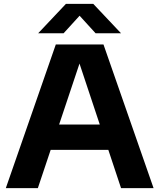

<svg xmlns="http://www.w3.org/2000/svg" viewBox="-20 -969 820 989"><path d="M10 0 267.5 -740H513L771 0H603.5L538 -197H241L175 0ZM284.5 -327.5H494L389.5 -641.5ZM176.5 -797.5 319.5 -949H460.5L603.5 -797.5H472.5L390 -888L307.5 -797.5Z"/></svg>

Font: Encode Sans SmExp
Style: Bold
Weight: 700
Width: 6
Designer: Multiple Designers
Foundry: Impallari Type
Version: Version 3.002; ttfautohint (v1.8.3) -l 8 -r 50 -G 200 -x 14 